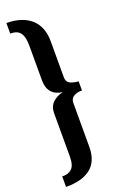

<svg xmlns="http://www.w3.org/2000/svg" viewBox="-198 -914 751 1181"><g transform="rotate(-20 177.0 -323.5)"><path d="M15.1 144Q53.7 146 77.6 124.5Q101.1 103 101.1 44.9V-236.8Q101.1 -282.7 128.4 -308.1Q156.2 -334 195.8 -341.8Q100.1 -355.5 100.1 -453.1V-676.8Q100.1 -704.1 96.7 -724.1Q93.3 -744.6 84 -759.8Q74.7 -775.4 58.6 -783.2Q42.5 -791 15.1 -791V-859.9Q70.8 -859.9 111.8 -845.2Q151.9 -831.1 180.2 -804.2Q206.5 -778.8 220.2 -741.7Q232.9 -706.5 232.9 -661.1V-425.8Q232.9 -395 255.9 -383.8Q277.3 -373.5 310.1 -371.1V-311Q281.2 -313 257.3 -299.8Q233.9 -286.6 233.9 -256.8V29.8Q233.9 79.6 218.3 115.2Q203.1 149.9 174.3 171.4Q145 192.9 105.5 203.1Q66.9 212.9 15.1 212.9Z"/></g></svg>

Font: SimahzazaarabicW05-SemiBold
Style: Regular
Weight: 600
Designer: Ahmed zaza
Foundry: Ahmed zaza
Version: Version 1.001